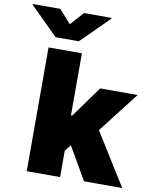

<svg xmlns="http://www.w3.org/2000/svg" viewBox="-185 -1035 897 1111"><g transform="rotate(10 263.5 -479.5)"><path d="M49.7 0V-727.3H245.7V-362.2H252.8L384.9 -545.5H605.1L419.7 -306.5L610.8 0H386.4L275.2 -192.1L245.7 -154.8V0ZM78.1 -958.8 147.7 -880.7 217.3 -958.8H379.3V-954.5L215.9 -792.6H79.5L-83.8 -954.5V-958.8Z"/></g></svg>

Font: Inter P Black
Style: Regular
Weight: 900
Designer: Rasmus Andersson
Foundry: rsms
Version: Version 3.018;git-588b23468